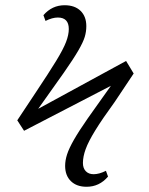

<svg xmlns="http://www.w3.org/2000/svg" viewBox="-20 -623 569 734"><path d="M311 91Q273 91 251 69.5Q229 48 229 11Q229 -10 236.5 -33Q244 -56 262.5 -88.5Q281 -121 315.5 -170.5Q350 -220 404 -295L72 -123L46 -163L117 -270Q167 -345 194.5 -390Q222 -435 232.5 -462.5Q243 -490 243 -512Q243 -556 201 -556Q180 -556 154 -543L146 -565Q179 -603 227 -603Q266 -603 288 -581.5Q310 -560 310 -523Q310 -502 304 -482Q298 -462 279.5 -430Q261 -398 224 -345Q187 -292 126 -207L462 -390L491 -342L419 -234Q371 -168 344.5 -125Q318 -82 307.5 -53Q297 -24 297 0Q297 20 308 31.5Q319 43 338 43Q359 43 385 30L393 52Q360 91 311 91Z"/></svg>

Font: Literata 36pt Light
Style: Regular
Weight: 300
Designer: Latin by Veronika Burian and Jose Scaglione. Greek by Irene Vlachou. Cyrillic by Vera Evstafieva.
Foundry: TypeTogether
Version: Version 3.002